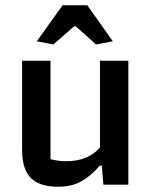

<svg xmlns="http://www.w3.org/2000/svg" viewBox="-20 -702 578 730"><path d="M120 -545 218 -682H312L409 -545L345 -533L268 -602H262L183 -533ZM64 -132V-471H172V-97Q200 -89 232 -89Q314 -89 360 -141V-471H468V0H373L367 -72H359Q326 -33 289 -12.5Q252 8 201 8Q131 8 97.5 -25Q64 -58 64 -132Z"/></svg>

Font: Athiti SemiBold
Style: Regular
Weight: 600
Designer: CadsonDemak Team
Foundry: CadsonDemak
Version: Version 1.033